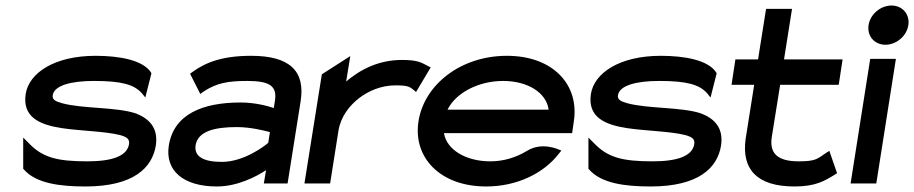

<svg xmlns="http://www.w3.org/2000/svg" viewBox="-20 -664 3309 695"><path d="M73 -324C60 -239 125 -212 205 -200C272 -190 359 -189 415 -175C439 -168 450 -161 447 -142C440 -99 386 -80 296 -80C186 -80 133 -94 83 -147L64 -166V-53L66 -51C110 0 197 11 289 11C464 11 531 -57 544 -137C554 -203 518 -235 473 -253C403 -277 281 -270 206 -290C181 -297 168 -303 171 -320C177 -355 238 -371 320 -371C420 -371 466 -358 494 -326L506 -311L528 -398L527 -401C498 -447 411 -462 326 -462C177 -462 85 -400 73 -324Z M591 -137C577 -46 644 11 765 11C840 11 908 -25 943 -48L935 0H1021L1068 -296C1086 -407 1029 -462 889 -462C787 -462 725 -439 676 -403L668 -397L705 -324L716 -332C763 -363 803 -371 875 -371C956 -371 984 -353 975 -298L971 -273C947 -281 902 -293 851 -293C712 -293 609 -250 591 -137ZM688 -138C696 -189 757 -204 837 -204C888 -204 937 -191 957 -186L951 -147C937 -135 863 -78 783 -78C717 -78 682 -97 688 -138Z M1082 0H1175L1205 -190C1213 -241 1244 -281 1280 -309C1313 -334 1358 -355 1412 -355C1456 -355 1463 -350 1478 -338L1486 -331L1539 -420L1531 -424C1506 -437 1494 -447 1435 -447C1351 -447 1285 -413 1233 -369L1248 -461L1145 -395Z M1495 -226C1474 -95 1572 11 1740 11C1852 11 1949 -37 2004 -109L2012 -119L2002 -123C2001 -123 1941 -152 1886 -117C1848 -94 1803 -80 1755 -80C1666 -80 1597 -122 1587 -182H2051L2057 -224C2078 -356 1983 -462 1815 -462C1647 -462 1516 -357 1495 -226ZM1600 -267C1629 -327 1711 -371 1801 -371C1891 -371 1958 -328 1966 -267Z M2119 -324C2106 -239 2171 -212 2251 -200C2318 -190 2405 -189 2461 -175C2485 -168 2496 -161 2493 -142C2486 -99 2432 -80 2342 -80C2232 -80 2179 -94 2129 -147L2110 -166V-53L2112 -51C2156 0 2243 11 2335 11C2510 11 2577 -57 2590 -137C2600 -203 2564 -235 2519 -253C2449 -277 2327 -270 2252 -290C2227 -297 2214 -303 2217 -320C2223 -355 2284 -371 2366 -371C2466 -371 2512 -358 2540 -326L2552 -311L2574 -398L2573 -401C2544 -447 2457 -462 2372 -462C2223 -462 2131 -400 2119 -324Z M2628 -357H2710L2679 -161C2664 -52 2719 11 2856 11C2932 11 2965 -9 3002 -32L3010 -37L2982 -118L2971 -111C2938 -89 2934 -80 2871 -80C2793 -80 2764 -110 2774 -170L2804 -357H3016L3030 -449H2818L2847 -632H2753L2724 -449H2642Z M3124 -573C3118 -533 3146 -502 3185 -502C3224 -502 3262 -533 3268 -573C3274 -613 3246 -644 3207 -644C3168 -644 3130 -613 3124 -573ZM3059 0H3152L3223 -451H3130Z"/></svg>

Font: Charger Pro
Style: ExBdSuExtObl
Weight: 400
Designer: Jasper
Foundry: Cannot Into Space Fonts
Version: Version 1.09